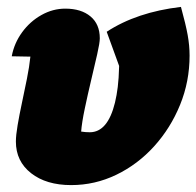

<svg xmlns="http://www.w3.org/2000/svg" viewBox="-20 -526 569 556"><path d="M186 10Q114 10 70 -24.5Q26 -59 26 -116Q26 -134 31 -163.5Q36 -193 43.5 -228Q51 -263 58 -298Q65 -333 68 -362Q46 -362 14 -363Q21 -401 44 -432.5Q67 -464 100 -482.5Q133 -501 169 -501Q215 -501 242 -478.5Q269 -456 269 -415Q269 -402 261.5 -369Q254 -336 244 -294Q234 -252 225.5 -211.5Q217 -171 215 -145Q227 -143 240 -143Q292 -143 313 -229Q318 -250 321 -274Q324 -298 325 -335L289 -434Q376 -491 504 -506Q518 -455 523.5 -424.5Q529 -394 529 -365Q529 -290 501.5 -222.5Q474 -155 426.5 -102.5Q379 -50 317 -20Q255 10 186 10Z"/></svg>

Font: Piazzolla Black
Style: Italic
Weight: 900
Italic angle: -11.3°
Designer: Juan Pablo del Peral
Foundry: Huerta Tipografica
Version: Version 1.330